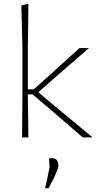

<svg xmlns="http://www.w3.org/2000/svg" viewBox="-20 -760 556 1062"><path d="M102 0Q102.5 -56.5 103 -108.5Q103.5 -160.5 104 -221V-494Q102.5 -558 101 -616.5Q99.5 -675 98 -729L137 -740Q136.5 -678 135.8 -618Q135 -558 134 -494V-266H167L256.5 -346Q297 -383 338 -420.2Q379 -457.5 419.5 -494H472Q423 -451.5 373.8 -408.8Q324.5 -366 276 -324L192 -249.5L287.5 -169.5Q338.5 -127 390 -84.5Q441.5 -42 492 0H437.5Q395.5 -36.5 353 -73Q310.5 -109.5 268.5 -146L160 -238H134V-221Q135 -160.5 135.8 -108.5Q136.5 -56.5 137 0ZM229 282Q236 254 241.8 226.8Q247.5 199.5 254 165Q253.5 153 252.8 140.5Q252 128 251 116L271 115Q287.5 115.5 295.2 127Q303 138.5 303 156Q303 166.5 293.2 190Q283.5 213.5 270.8 239Q258 264.5 249 281Z"/></svg>

Font: Commissioner Loud Thin
Style: Regular
Weight: 100
Designer: Kostas Bartsokas
Foundry: Kostas Bartsokas
Version: Version 1.000; ttfautohint (v1.8.3)